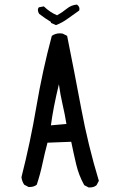

<svg xmlns="http://www.w3.org/2000/svg" viewBox="-20 -825 540 841"><path d="M374 -4H368L349 -14Q325 -57 313.5 -106Q302 -155 292 -204L188 -200Q176 -155 166 -108Q156 -61 141 -16Q129 -6 111 -6H105L86 -16Q76 -31 74 -49Q113 -202 139.5 -358.5Q166 -515 207 -668Q223 -679 242 -679L254 -678L274 -668Q306 -509 336 -348.5Q366 -188 413 -33L403 -14Q392 -4 374 -4ZM203 -276 271 -282Q264 -325 254 -368Q244 -411 238 -456Q213 -353 203 -276ZM225 -715 203 -725V-729Q178 -744 152 -764Q146 -772 146 -784Q146 -785 147 -787.5Q148 -790 150 -793L172 -797Q199 -771 230 -758Q252 -770 272 -786.5Q292 -803 317 -805Q328 -797 328 -786L327 -779Q302 -762 277 -743.5Q252 -725 225 -715Z"/></svg>

Font: Xiaolai Mono SC
Style: Regular
Weight: 400
Monospace: yes
Designer: LXGW / Nozomi Seto
Version: Version 3.113;September 30, 2024